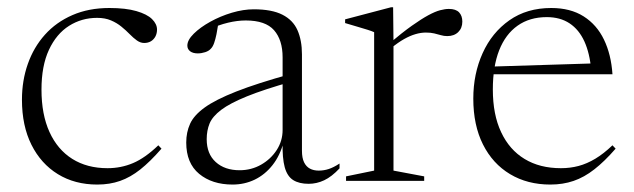

<svg xmlns="http://www.w3.org/2000/svg" viewBox="-20 -486 1704 516"><path d="M274 -464.5Q318 -464.5 346.5 -456.2Q375 -448 388.5 -434.8Q402 -421.5 402 -406.5Q402 -396.5 397.8 -388.2Q393.5 -380 385.8 -375.2Q378 -370.5 367.5 -370.5Q357.5 -370.5 348 -377.2Q338.5 -384 328.5 -394.2Q318.5 -404.5 306.2 -414.5Q294 -424.5 278.2 -431.2Q262.5 -438 241 -438Q199.5 -438 165.5 -416.5Q131.5 -395 111.5 -352Q91.5 -309 91.5 -245Q91.5 -178.5 113 -131.2Q134.5 -84 174.2 -59Q214 -34 269 -34Q305.5 -34 337.8 -47.8Q370 -61.5 405.5 -95.5L414 -86.5Q383.5 -51.5 357 -30.5Q330.5 -9.5 302.8 0.2Q275 10 241.5 10Q181 10 135.5 -18Q90 -46 64.5 -97Q39 -148 39 -218Q39 -269.5 54.8 -314.2Q70.5 -359 100.8 -392.8Q131 -426.5 174.8 -445.5Q218.5 -464.5 274 -464.5Z M762.5 -287.5 765 -267Q689 -245.5 643.5 -227Q598 -208.5 574.5 -190.8Q551 -173 543.2 -154Q535.5 -135 535.5 -112Q535.5 -72.5 559.8 -50.5Q584 -28.5 624 -28.5Q655.5 -28.5 681.8 -43.5Q708 -58.5 723.8 -83Q739.5 -107.5 739.5 -136.5V-332Q739.5 -378.5 716.5 -404.8Q693.5 -431 640.5 -431Q618 -431 592.8 -425Q567.5 -419 538 -405.5L567 -424Q564.5 -408 561.8 -394.2Q559 -380.5 555.5 -370.5Q552 -360.5 547 -355.5Q541.5 -349 531.5 -345.8Q521.5 -342.5 511.5 -342.5Q498.5 -342.5 491 -348.2Q483.5 -354 483.5 -363.5Q483.5 -378.5 500.8 -395.5Q518 -412.5 545 -427.5Q572 -442.5 603 -451.8Q634 -461 662 -461Q710.5 -461 739 -446.5Q767.5 -432 779.5 -404.8Q791.5 -377.5 791.5 -340V-81Q791.5 -61.5 797.2 -49.8Q803 -38 813 -32.8Q823 -27.5 836.5 -27.5Q850.5 -27.5 863.5 -31.8Q876.5 -36 892.5 -46.5V-33.5Q871.5 -11 851.2 -1.5Q831 8 809.5 8Q784 8 768 -2Q752 -12 745.2 -36.5Q738.5 -61 739.5 -103.5L742.5 -105Q732.5 -67.5 712.2 -42Q692 -16.5 664.5 -3.2Q637 10 605 10Q550 10 515.2 -18.8Q480.5 -47.5 480.5 -103Q480.5 -130.5 490.8 -153.2Q501 -176 530 -197Q559 -218 614.8 -240Q670.5 -262 762.5 -287.5Z M1186.5 -462Q1205 -462 1213.8 -452.8Q1222.5 -443.5 1222.5 -428Q1222.5 -410.5 1211.5 -399.8Q1200.5 -389 1182 -389Q1173 -389 1164.8 -391.5Q1156.5 -394 1147 -396.2Q1137.5 -398.5 1124.5 -398.5Q1111 -398.5 1096.5 -394.2Q1082 -390 1066 -381Q1050 -372 1031 -356.5L1025.5 -368.5Q1061 -398.5 1086.8 -416.8Q1112.5 -435 1131 -445Q1149.5 -455 1162.8 -458.5Q1176 -462 1186.5 -462ZM1037.5 -373V-27.5L1120 -12V0H910V-12L985.5 -27.5V-399.5Q979 -402.5 967.8 -406Q956.5 -409.5 941.2 -414Q926 -418.5 907.5 -424V-434L1031 -466.5H1036.5Z M1461.5 -464.5Q1513 -464.5 1548.5 -442Q1584 -419.5 1603.2 -379.5Q1622.5 -339.5 1626 -286.5H1298V-307L1589 -316L1569 -297Q1565 -343 1550.5 -374.8Q1536 -406.5 1510.8 -423.2Q1485.5 -440 1449.5 -440Q1403.5 -440 1371 -417Q1338.5 -394 1321.5 -350.8Q1304.5 -307.5 1304.5 -245.5Q1304.5 -178 1326.8 -130.8Q1349 -83.5 1389.8 -58.8Q1430.5 -34 1487.5 -34Q1512.5 -34 1535 -40Q1557.5 -46 1580 -59.5Q1602.5 -73 1626 -95.5L1634.5 -86.5Q1604.5 -52 1577.2 -30.8Q1550 -9.5 1521.5 0.2Q1493 10 1459 10Q1397.5 10 1350.8 -18Q1304 -46 1278 -97.8Q1252 -149.5 1252 -221Q1252 -287.5 1277 -343Q1302 -398.5 1349 -431.5Q1396 -464.5 1461.5 -464.5Z"/></svg>

Font: Newsreader 36pt Light
Style: Regular
Weight: 300
Designer: Hugues Gentile
Foundry: Production Type
Version: Version 1.003